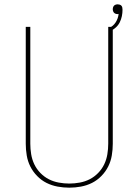

<svg xmlns="http://www.w3.org/2000/svg" viewBox="-20 -859 640 887"><path d="M300 8Q273 8 246 3Q219 -2 195 -14Q171 -26 151.5 -46Q132 -66 120 -90Q108 -114 103.5 -141Q99 -168 99 -195V-735H120V-195Q120 -171 124 -146.5Q128 -122 138.5 -100Q149 -78 166.5 -60Q184 -42 205.5 -31Q227 -20 251.5 -15.5Q276 -11 300 -11Q324 -11 348.5 -15.5Q373 -20 394.5 -31Q416 -42 433.5 -60Q451 -78 461.5 -100Q472 -122 476 -146.5Q480 -171 480 -195V-735H501V-195Q501 -168 496.5 -141Q492 -114 480 -90Q468 -66 448.5 -46Q429 -26 405 -14Q381 -2 354 3Q327 8 300 8ZM491 -716 484 -730Q503 -738 514.5 -756Q526 -774 528 -795Q527 -794 525.5 -794Q524 -794 523 -794Q518 -794 514 -795.5Q510 -797 507 -800Q504 -803 502.5 -807.5Q501 -812 501 -816Q501 -821 502.5 -825.5Q504 -830 507 -833Q510 -836 514.5 -837.5Q519 -839 524 -839Q528 -839 533 -837.5Q538 -836 541 -832.5Q544 -829 545 -824Q546 -819 546 -814Q546 -799 543 -784.5Q540 -770 533.5 -756.5Q527 -743 515.5 -732.5Q504 -722 491 -716Z"/></svg>

Font: Iosevka Curly Thin Extended
Style: Regular
Weight: 100
Width: 7
Monospace: yes
Designer: Belleve Invis
Foundry: Belleve Invis
Version: Version 11.1.0; ttfautohint (v1.8.3)